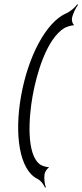

<svg xmlns="http://www.w3.org/2000/svg" viewBox="-20 -731 379 883"><path d="M77 -290C45 -110 70 50 151 91C168 99 182 119 187 132L191 130C185 117 182 88 185 69C187 59 197 43 204 41L203 37C196 39 172 31 165 26C100 -20 112 -190 130 -290C148 -391 194 -552 276 -602C285 -607 311 -616 318 -614L320 -617C314 -620 309 -637 311 -647C314 -666 329 -696 339 -709L335 -711C326 -698 304 -678 285 -670C191 -629 109 -470 77 -290Z"/></svg>

Font: Armata Saber
Style: RgIta
Weight: 400
Designer: Jasper
Foundry: Cannot Into Space Fonts
Version: Version 0.970